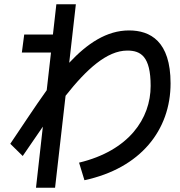

<svg xmlns="http://www.w3.org/2000/svg" viewBox="-20 -838 840 896"><path d="M148 38H237L286 -391C383 -514 479 -602 574 -602C637 -602 683 -575 683 -437C683 -285 582 -135 349 -79L374 3C636 -53 776 -231 776 -449C776 -646 681 -696 582 -696C478 -696 387 -635 303 -545L334 -818H243L227 -677H93L82 -593H218L198 -417C140 -336 83 -248 28 -167L86 -110C117 -156 149 -202 180 -247Z"/></svg>

Font: Smiley Sans Oblique
Style: Regular
Weight: 400
Italic angle: -8°
Designer: oooooohmygosh, Nagisa Chen, Janine Sui, Heda Shi, Jian Li
Foundry: atelierAnchor
Version: Version 2.0.1